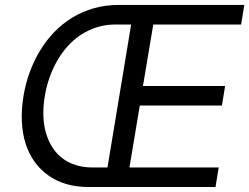

<svg xmlns="http://www.w3.org/2000/svg" viewBox="-20 -747 996 767"><path d="M73.9 -363.6Q82 -412.6 98.7 -458.5Q115.4 -504.3 139.9 -544.7Q164.4 -585.2 196.7 -618.8Q229 -652.3 268.6 -676.5Q308.2 -700.6 354.8 -714Q401.3 -727.3 454.5 -727.3H956L943.2 -649.1H592.3L551.1 -403.4H879.3L866.5 -325.3H538.4L497.2 -78.1H853.7L840.9 0H333.8Q284.8 0 245.4 -11.5Q206 -23.1 173.7 -45.8Q141.3 -68.5 118.3 -100.7Q95.2 -132.8 82.4 -173.1Q69.6 -213.4 67.3 -261.4Q65 -309.3 73.9 -363.6ZM164.1 -214.1Q173.7 -182.2 190.3 -156.8Q207 -131.4 230.3 -114Q253.6 -96.6 283.2 -87.4Q312.9 -78.1 348 -78.1H409.4L503.9 -649.1H441.8Q402 -649.1 367.2 -638.1Q332.4 -627.1 302.9 -607.8Q273.4 -588.4 249.6 -561.6Q225.9 -534.8 207.7 -503Q189.6 -471.2 177.4 -435.9Q165.1 -400.6 159.1 -363.6Q144.9 -279.8 164.1 -214.1Z"/></svg>

Font: Inter P
Style: Italic
Weight: 400
Italic angle: -9.40001°
Designer: Rasmus Andersson
Foundry: rsms
Version: Version 3.018;git-588b23468